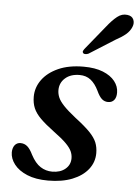

<svg xmlns="http://www.w3.org/2000/svg" viewBox="-52 -738 573 789"><g transform="rotate(5 235.0 -343.5)"><path d="M189.7 -27.5Q223 -27.5 243.6 -44.7Q264.2 -61.9 264.2 -88.8Q264.2 -103.9 257.8 -118Q251.3 -132.2 234 -149.6Q216.6 -167 183 -191.6Q146.6 -218.6 125.7 -239.4Q104.9 -260.2 96.2 -280.9Q87.5 -301.6 87.5 -327.6Q87.5 -365.9 110.7 -397.9Q133.9 -429.8 177.2 -449.2Q220.5 -468.5 281.3 -468.5Q328.7 -468.5 361.2 -455.5Q393.6 -442.4 410.4 -421Q427.2 -399.5 427.2 -374.3Q427.4 -354.4 418.4 -343.4Q409.3 -332.5 393.6 -332.5Q379 -332.5 368.1 -341.8Q357.1 -351.2 346.2 -374.9Q332.6 -403.2 313.8 -418.1Q294.9 -433 267.9 -433Q230.5 -433 208.4 -413.3Q186.2 -393.6 186.2 -363.5Q186.2 -348.1 192.6 -333.2Q199 -318.2 216.3 -300Q233.5 -281.8 266.3 -255.9Q305.3 -226.3 326.5 -204.5Q347.6 -182.7 355.7 -162.9Q363.7 -143 363.7 -118.9Q363.7 -81.5 340.7 -52.3Q317.7 -23 275.5 -6.2Q233.3 10.5 175.6 10.5Q124.6 10.5 89.3 -4.3Q53.9 -19.2 35.7 -42.9Q17.5 -66.6 17.5 -92.5Q17.9 -111.1 26.6 -122.1Q35.4 -133.1 50.3 -133.1Q66.4 -133.1 78.4 -122.8Q90.4 -112.4 101.3 -89.5Q119.2 -55.6 141.2 -41.6Q163.1 -27.5 189.7 -27.5ZM358.3 -640.3Q380.1 -668 399.8 -683.6Q419.4 -699.2 441.5 -696.1Q460.7 -693.9 467.1 -679.6Q473.4 -665.3 466.8 -649.2Q459.7 -631.3 443.6 -617.6Q427.5 -603.9 401.9 -590.3L296.2 -523.5Q290 -520.8 283.6 -520.6Q277.2 -520.3 274.3 -524.1Q270.4 -528.5 273.3 -534Q276.1 -539.5 280.8 -545Z"/></g></svg>

Font: Fraunces
Style: Italic
Weight: 900
Italic angle: -16°
Version: Version 1.000;[0bf87f6ff]